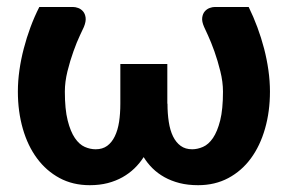

<svg xmlns="http://www.w3.org/2000/svg" viewBox="-20 -536 845 564"><path d="M261 -97.5Q281 -97.5 294.8 -107.5Q308.5 -117.5 317.2 -135.5Q326 -153.5 329.8 -178Q333.5 -202.5 333.5 -231.5V-348H471.5V-231.5H472Q472 -202.5 475.8 -178Q479.5 -153.5 488.2 -135.5Q497 -117.5 510.8 -107.5Q524.5 -97.5 544.5 -97.5Q560 -97.5 576.2 -104.5Q592.5 -111.5 605.5 -130.5Q618.5 -149.5 626.8 -182.2Q635 -215 635 -267Q635 -295.5 627.2 -326.8Q619.5 -358 609.8 -385.2Q600 -412.5 591 -432Q582 -451.5 579.5 -457Q572.5 -473 574 -484.2Q575.5 -495.5 581.5 -502.5Q587.5 -509.5 595.8 -512.5Q604 -515.5 611 -515.5H710.5Q724.5 -487 736 -456Q747.5 -425 755.8 -393.2Q764 -361.5 768.5 -329.5Q773 -297.5 773 -267Q773 -208.5 758.5 -158Q744 -107.5 717 -70.8Q690 -34 650.8 -13Q611.5 8 562 8Q532 8 507.5 1.8Q483 -4.5 463.2 -15.5Q443.5 -26.5 428.2 -41.5Q413 -56.5 402 -74.5Q390.5 -56.5 375 -41.5Q359.5 -26.5 340 -15.5Q320.5 -4.5 296.5 1.8Q272.5 8 243.5 8Q194 8 155 -13Q116 -34 88.8 -70.8Q61.5 -107.5 47 -158Q32.5 -208.5 32.5 -267Q32.5 -297.5 37 -329.5Q41.5 -361.5 49.8 -393.2Q58 -425 69.5 -456Q81 -487 95.5 -515.5H194.5Q201.5 -515.5 209.8 -512.5Q218 -509.5 224 -502.5Q230 -495.5 231.5 -484.2Q233 -473 226.5 -457Q224 -451.5 214.8 -432Q205.5 -412.5 195.8 -385.2Q186 -358 178.2 -326.8Q170.5 -295.5 170.5 -267Q170.5 -215 178.8 -182.2Q187 -149.5 200 -130.5Q213 -111.5 229 -104.5Q245 -97.5 261 -97.5Z"/></svg>

Font: Lato Heavy
Style: Regular
Weight: 800
Designer: Lukasz Dziedzic
Foundry: tyPoland Lukasz Dziedzic
Version: Version 2.007; 2014-02-27